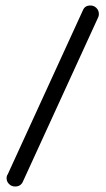

<svg xmlns="http://www.w3.org/2000/svg" viewBox="-20 -679 385 699"><path d="M282 -642Q289 -659 309 -659Q322 -659 331 -650Q340 -641 340 -628Q340 -620 337 -615L63 -17Q55 0 35 0Q22 0 13 -9Q4 -18 4 -30Q4 -39 8 -44Z"/></svg>

Font: Libertine Sup Medium
Style: Regular
Weight: 500
Designer: Bastien Sozeau
Foundry: NBR — Bastien Sozeau
Version: Version 2.003; ttfautohint (v1.8.4.7-5d5b);gftools[0.9.33]